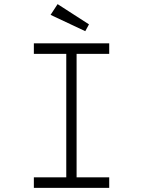

<svg xmlns="http://www.w3.org/2000/svg" viewBox="-20 -910 693 930"><path d="M144 0V-51H301V-649H144V-700H509V-649H351V-51H509V0ZM393 -759 225 -838 259 -890 411 -792Z"/></svg>

Font: Lexend Mega ExtraLight
Style: Regular
Weight: 250
Version: Version 1.007